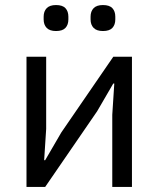

<svg xmlns="http://www.w3.org/2000/svg" viewBox="-20 -741 628 761"><path d="M85 0V-516H163V-230L155 -106H159L223 -216L429 -516H503V0H425V-286L433 -410H429L365 -300L159 0ZM202 -618Q177 -618 165 -630.5Q153 -643 153 -664V-675Q153 -696 165 -708.5Q177 -721 202 -721Q228 -721 239.5 -708.5Q251 -696 251 -675V-664Q251 -643 239.5 -630.5Q228 -618 202 -618ZM388 -618Q363 -618 351 -630.5Q339 -643 339 -664V-675Q339 -696 351 -708.5Q363 -721 388 -721Q414 -721 425.5 -708.5Q437 -696 437 -675V-664Q437 -643 425.5 -630.5Q414 -618 388 -618Z"/></svg>

Font: IBM Plex Sans
Style: Regular
Weight: 400
Designer: Mike Abbink, Paul van der Laan, Pieter van Rosmalen
Foundry: Bold Monday
Version: Version 3.201